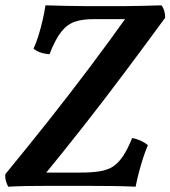

<svg xmlns="http://www.w3.org/2000/svg" viewBox="-41 -699 641 722"><path d="M-10 3Q-15 -6 -18.5 -17.5Q-22 -29 -21 -44Q62 -145 140.5 -244Q219 -343 295 -444Q371 -545 445 -649L462 -627H310Q268 -627 239.5 -617Q211 -607 189 -579Q167 -551 145 -495Q107 -498 85 -516Q95 -537 103.5 -564.5Q112 -592 119 -622Q126 -652 130 -679Q169 -678 205 -677Q241 -676 279.5 -676Q318 -676 362 -676Q397 -676 429 -676Q461 -676 494.5 -677Q528 -678 566 -679Q580 -662 580 -632Q503 -527 427 -425.5Q351 -324 272.5 -224Q194 -124 111 -23L100 -50H260Q304 -50 334.5 -55Q365 -60 385 -73.5Q405 -87 422 -112.5Q439 -138 456 -180Q492 -173 515 -153Q506 -132 497.5 -106Q489 -80 481.5 -51.5Q474 -23 469 3Q422 1 380 0.5Q338 0 297 0Q256 0 212 0Q166 0 130 0Q94 0 61.5 0.5Q29 1 -10 3Z"/></svg>

Font: Vollkorn Medium
Style: Italic
Weight: 500
Italic angle: -11°
Designer: Friedrich Althausen
Foundry: Friedrich Althausen
Version: Version 5.000